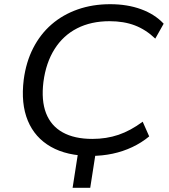

<svg xmlns="http://www.w3.org/2000/svg" viewBox="-20 -734 805 915"><path d="M326 161 357 -38H441L410 161ZM413 9Q299 9 222.5 -34.5Q146 -78 112.5 -159Q79 -240 93 -354Q104 -438 138 -504.5Q172 -571 225.5 -617.5Q279 -664 350 -689Q421 -714 505 -714Q587 -714 652.5 -690Q718 -666 760 -621L720 -550Q675 -593 622.5 -613Q570 -633 502 -633Q414 -633 347.5 -599Q281 -565 240 -500Q199 -435 187 -344Q176 -255 199.5 -194.5Q223 -134 279 -103Q335 -72 420 -72Q487 -72 544.5 -91.5Q602 -111 660 -154L691 -84Q655 -54 610.5 -33Q566 -12 516.5 -1.5Q467 9 413 9Z"/></svg>

Font: Nunito Sans 10pt SemiExpanded
Style: Italic
Weight: 400
Width: 6
Italic angle: -9°
Designer: Vernon Adams
Foundry: Vernon Adams
Version: Version 3.101;gftools[0.9.27]